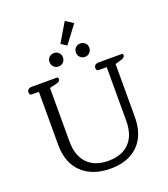

<svg xmlns="http://www.w3.org/2000/svg" viewBox="-182 -1167 1145 1306"><g transform="rotate(-20 390.5 -513.5)"><path d="M360 -902 441 -1039 497 -1003 401 -876ZM248 -811Q248 -832 262 -845.5Q276 -859 297 -859Q317 -859 331 -845.5Q345 -832 345 -811Q345 -790 331 -776Q317 -762 297 -762Q276 -762 262 -776Q248 -790 248 -811ZM439 -811Q439 -832 453 -845.5Q467 -859 488 -859Q508 -859 522 -845.5Q536 -832 536 -811Q536 -790 522 -776Q508 -762 488 -762Q467 -762 453 -776Q439 -790 439 -811ZM111 -263V-646H60Q43 -646 43 -667Q43 -680 52.5 -687.5Q62 -695 79 -695H257Q269 -695 269 -682Q269 -672 262.5 -666.5Q256 -661 241 -657L191 -645V-259Q191 -155 244.5 -99Q298 -43 396 -43Q495 -43 548.5 -98.5Q602 -154 602 -259V-646H544Q527 -646 527 -667Q527 -680 536.5 -687.5Q546 -695 563 -695H726Q738 -695 738 -683Q738 -667 712 -659L666 -645V-263Q666 -132 593.5 -60Q521 12 393 12Q262 12 186.5 -60Q111 -132 111 -263Z"/></g></svg>

Font: Maitree
Style: Regular
Weight: 400
Designer: CadsonDemak Team
Foundry: CadsonDemak
Version: Version 1.000